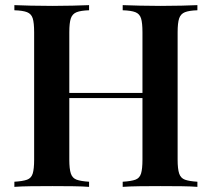

<svg xmlns="http://www.w3.org/2000/svg" viewBox="-20 -728 826 748"><path d="M458 0V-20Q491 -22 507.5 -28Q524 -34 529.5 -52Q535 -70 535 -106V-602Q535 -639 529.5 -656.5Q524 -674 507.5 -680.5Q491 -687 458 -688V-708Q485 -707 525 -706Q565 -705 605 -705Q649 -705 687.5 -706Q726 -707 749 -708V-688Q717 -687 700.5 -680.5Q684 -674 678 -656.5Q672 -639 672 -602V-106Q672 -70 678 -52Q684 -34 700.5 -28Q717 -22 749 -20V0Q726 -2 687.5 -2.5Q649 -3 605 -3Q565 -3 525 -2.5Q485 -2 458 0ZM36 0V-20Q69 -22 85.5 -28Q102 -34 107.5 -52Q113 -70 113 -106V-602Q113 -639 107.5 -656.5Q102 -674 85.5 -680.5Q69 -687 36 -688V-708Q61 -707 100 -706Q139 -705 184 -705Q224 -705 263 -706Q302 -707 327 -708V-688Q295 -687 278.5 -680.5Q262 -674 256 -656.5Q250 -639 250 -602V-106Q250 -70 256 -52Q262 -34 278.5 -28Q295 -22 327 -20V0Q302 -2 263 -2.5Q224 -3 184 -3Q139 -3 100 -2.5Q61 -2 36 0ZM195 -346V-366H590V-346Z"/></svg>

Font: Playfair Display SemiBold
Style: Regular
Weight: 600
Designer: Claus Eggers Sørensen
Foundry: Claus Eggers Sørensen
Version: Version 1.203